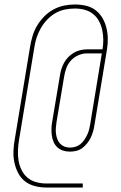

<svg xmlns="http://www.w3.org/2000/svg" viewBox="-20 -768 540 856"><path d="M186 68Q160 68 135 61.5Q110 55 91 40Q72 25 60.5 2.5Q49 -20 44 -44.5Q39 -69 40 -95.5Q41 -122 46 -148L114 -559Q118 -583 125 -607Q132 -631 145 -653Q158 -675 176.5 -694Q195 -713 218 -725.5Q241 -738 265.5 -743Q290 -748 314 -748Q314 -748 314 -748Q314 -748 314 -748Q339 -748 363 -742.5Q387 -737 405.5 -723Q424 -709 436 -689Q448 -669 454 -645.5Q460 -622 460.5 -597.5Q461 -573 457 -548L401 -210Q399 -196 395 -182Q391 -168 384.5 -154.5Q378 -141 368.5 -129Q359 -117 347 -108Q335 -99 320.5 -95.5Q306 -92 292 -92Q276 -92 261.5 -96.5Q247 -101 236 -111Q225 -121 219 -135Q213 -149 211 -164Q209 -179 209.5 -195Q210 -211 213 -227L247 -430Q249 -445 253.5 -459.5Q258 -474 265.5 -488Q273 -502 284.5 -513.5Q296 -525 309.5 -533Q323 -541 338.5 -544.5Q354 -548 368 -548H437Q441 -570 440.5 -592.5Q440 -615 435.5 -635.5Q431 -656 421 -674.5Q411 -693 394.5 -706Q378 -719 357 -724.5Q336 -730 314 -730Q292 -730 269.5 -725.5Q247 -721 226.5 -709Q206 -697 189.5 -679.5Q173 -662 161.5 -641.5Q150 -621 143 -599.5Q136 -578 133 -556L65 -145Q61 -122 60 -98.5Q59 -75 62.5 -53Q66 -31 76 -10.5Q86 10 102.5 24Q119 38 141 44Q163 50 186 50H349V68ZM292 -110Q304 -110 316 -113.5Q328 -117 338 -125Q348 -133 355.5 -144Q363 -155 368.5 -166.5Q374 -178 377 -189.5Q380 -201 382 -213L434 -530H368Q349 -530 330 -522Q311 -514 297 -499Q283 -484 276 -465Q269 -446 266 -427L232 -224Q230 -211 229 -198Q228 -185 229.5 -172.5Q231 -160 235.5 -148Q240 -136 248 -127.5Q256 -119 267.5 -114.5Q279 -110 292 -110Z"/></svg>

Font: Iosevka Curly Slab ThObl
Style: Regular
Weight: 100
Italic angle: -9°
Monospace: yes
Designer: Belleve Invis
Foundry: Belleve Invis
Version: Version 11.0.0; ttfautohint (v1.8.3)